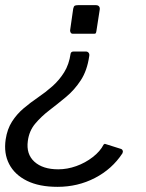

<svg xmlns="http://www.w3.org/2000/svg" viewBox="-30 -550 566 745"><path d="M254 -516Q256 -525 259.5 -527.5Q263 -530 273 -530H342Q350 -530 354 -525.5Q358 -521 357 -513L344 -429Q343 -423 341.5 -421Q340 -419 335 -419H252Q247 -419 244.5 -423Q242 -427 242 -432ZM440 28Q444 29 446 34Q448 39 445 45Q405 106 338.5 140.5Q272 175 193 175Q122 175 74.5 151.5Q27 128 5.5 86.5Q-16 45 -8 -9Q-2 -49 16.5 -78Q35 -107 61.5 -129.5Q88 -152 117.5 -172Q147 -192 173.5 -215.5Q200 -239 219 -269.5Q238 -300 244 -342Q246 -350 255 -350H304Q310 -350 314 -345Q318 -340 316 -331Q308 -276 283.5 -238.5Q259 -201 226.5 -174Q194 -147 162 -122.5Q130 -98 106.5 -70Q83 -42 78 -3Q71 48 103.5 77.5Q136 107 196 107Q231 107 266 94.5Q301 82 330 59.5Q359 37 372 11Q376 8 376.5 8Q377 8 383 10Z"/></svg>

Font: Libre Franklin
Style: Italic
Weight: 400
Italic angle: -8°
Designer: Pablo Impallari, Rodrigo Fuenzalida, Nhung Nguyen
Foundry: Impallari Type
Version: Version 3.000